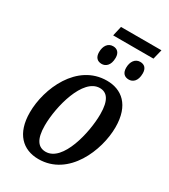

<svg xmlns="http://www.w3.org/2000/svg" viewBox="-205 -935 921 1044"><g transform="rotate(30 255.5 -413.5)"><path d="M225 -776H478L493 -837H239ZM248 -610C271 -610 298 -627 298 -677C298 -710 280 -725 255 -725C223 -725 204 -698 204 -659C204 -626 221 -610 248 -610ZM418 -610C442 -610 468 -627 468 -677C468 -710 451 -725 425 -725C394 -725 374 -698 374 -659C374 -626 391 -610 418 -610ZM209 10C398 10 486 -205 486 -349C486 -489 412 -546 320 -546C133 -546 42 -337 42 -187C42 -55 110 10 209 10ZM223 -44C177 -44 148 -78 148 -166C148 -285 201 -492 306 -492C351 -492 379 -458 379 -370C379 -254 330 -44 223 -44Z"/></g></svg>

Font: Noto Serif Condensed Medium
Style: Italic
Weight: 500
Width: 3
Italic angle: -12°
Designer: Monotype Design Team
Foundry: Monotype Imaging Inc.
Version: Version 2.013